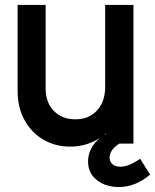

<svg xmlns="http://www.w3.org/2000/svg" viewBox="-20 -569 625 774"><path d="M51 -202V-549H164V-212Q164 -156 197 -122Q230 -88 284 -88Q338 -88 371 -123.5Q404 -159 404 -220V-549H518V10H461Q422 35 422 66Q422 83 433.5 93Q445 103 466 103Q499 103 545 71L585 135Q526 185 459 185Q406 185 370.5 157Q335 129 335 82Q335 47 355 17.5Q375 -12 407 -28V-31Q400 -20 357.5 1Q315 22 263 22Q202 22 154 -6.5Q106 -35 78.5 -85.5Q51 -136 51 -202Z"/></svg>

Font: BLUETTI 2.0 Medium
Style: Italic
Weight: 500
Designer: Stijn de Vries
Foundry: tokotype
Version: Version 2.005;October 31, 2023;FontCreator 14.0.0.2814 64-bi